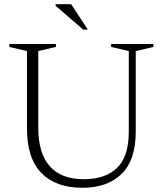

<svg xmlns="http://www.w3.org/2000/svg" viewBox="-20 -878 771 908"><path d="M589 -254.5V-636.5L505.5 -656V-670H705.5V-656L622 -636.5V-256Q622 -121 555 -55.5Q488 10 370 10Q243.5 10 175.5 -60Q107.5 -130 107.5 -271V-636.5L24 -656V-670H244.5V-656L161 -636.5V-272.5Q161 -154.5 214.8 -92.5Q268.5 -30.5 376.5 -30.5Q478 -30.5 533.5 -84Q589 -137.5 589 -254.5ZM395.5 -738H373.5L243 -850.5V-858H316.5Z"/></svg>

Font: Newsreader Text Light
Style: Regular
Weight: 300
Designer: Hugues Gentile
Foundry: Production Type
Version: Version 1.002